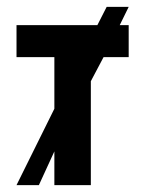

<svg xmlns="http://www.w3.org/2000/svg" viewBox="-20 -538 423 558"><path d="M28 -372H138V-222L28 0H93L138 -98V0H244V-302L281 -372H354V-465H328L354 -518H290L263 -465H28Z"/></svg>

Font: Hussar Tani
Style: Bold
Weight: 700
Foundry: Cannot Into Space Fonts
Version: Version 0.92